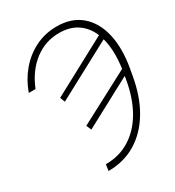

<svg xmlns="http://www.w3.org/2000/svg" viewBox="-221 -866 1101 1208"><g transform="rotate(-30 329.5 -262.5)"><path d="M67.9 -463.4H19Q46.9 -542.5 98.9 -604.5Q150.9 -666.5 222.4 -702.4Q293.9 -738.3 379.4 -738.3Q486.3 -738.3 554.4 -680.4Q622.6 -622.6 647 -519.3Q671.4 -416 647.5 -278.8L638.7 -230Q615.2 -92.8 556.4 6.3Q497.6 105.5 409.2 159.2Q320.8 212.9 208 212.9L214.8 167.5Q314 167.5 391.1 119.1Q468.3 70.8 519.3 -18.1Q570.3 -106.9 591.3 -230L595.2 -254.4L244.6 -66.9L229 -103.5L603 -300.8Q621.1 -428.2 595.7 -520.5L188 -302.2L174.3 -337.9L583.5 -557.6Q556.2 -623 502.9 -658.9Q449.7 -694.8 373.5 -694.8Q273.4 -695.8 192.9 -634.8Q112.3 -573.7 67.9 -463.4Z"/></g></svg>

Font: Inter Display Extra Light
Style: Italic
Weight: 200
Italic angle: -9.39999°
Designer: Rasmus Andersson
Foundry: rsms
Version: Version 4.000;git-4fc901f